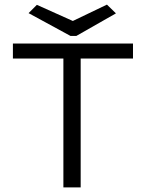

<svg xmlns="http://www.w3.org/2000/svg" viewBox="-20 -813 640 833"><path d="M255 0V-559H36V-624H557V-559H330V0ZM444 -793 483 -755 311 -657H286L104 -756L140 -792L296 -722Z"/></svg>

Font: Inconsolata Expanded
Style: Regular
Weight: 400
Width: 7
Monospace: yes
Designer: Raph Levien, Cyreal, Brenton Simpson
Foundry: Raph Levien, Cyreal, Google
Version: Version 3.000; ttfautohint (v1.8.2.53-6de2)